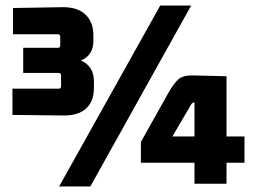

<svg xmlns="http://www.w3.org/2000/svg" viewBox="-20 -665 926 695"><path d="M560 -645H672L307 10H194ZM320 -347Q320 -298 291.5 -272Q263 -246 208 -247L25 -249V-344H192Q201 -344 201 -353V-392Q201 -401 192 -401H64V-492H189Q198 -492 198 -501V-532Q198 -541 189 -541H27V-636L205 -639Q259 -640 288.5 -613Q318 -586 318 -538V-516Q318 -465 273 -446Q320 -425 320 -371ZM800 0H684V-76H490V-151L589 -328Q610 -365 627 -379Q644 -393 680 -392L800 -389V-171H865V-76H800ZM672 -287 604 -171H684V-294H683Q676 -294 672 -287Z"/></svg>

Font: Gemunu Libre ExtraBold
Style: Regular
Weight: 800
Designer: Puspanada Ekanayake, Sola Matas, Pathum Egodawatta, Kosala Senevirathne
Foundry: mooniak
Version: Version 1.100